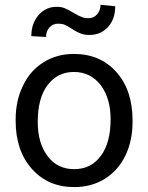

<svg xmlns="http://www.w3.org/2000/svg" viewBox="-20 -760 610 790"><path d="M393.6 -740.2C393.6 -725.6 389.2 -712.9 379.9 -701.7C370.6 -690.4 358.9 -685.1 344.7 -685.1C334.5 -685.1 325.7 -686.5 317.4 -689.5C309.1 -692.4 296.9 -698.7 281.2 -708C265.6 -717.3 253.4 -723.6 244.1 -727.1C234.9 -730.5 224.6 -731.9 213.4 -731.9C183.1 -731.9 158.2 -720.7 138.7 -697.8C118.7 -674.8 108.9 -646 108.9 -611.3L169.4 -607.9C169.4 -639.6 190.9 -662.6 217.8 -662.6C227.1 -662.6 234.9 -661.6 242.2 -659.7C249 -657.2 260.3 -651.4 276.4 -641.1C292 -630.9 304.7 -624.5 314.5 -621.1C324.2 -617.7 335.9 -616.2 349.1 -616.2C378.9 -616.2 404.3 -627 424.3 -648.9C444.3 -670.9 454.1 -699.2 454.1 -734.4ZM44.4 -262.7C44.4 -180.7 66.9 -114.7 111.3 -64.9C155.8 -15.1 213.4 9.8 285.2 9.8C332.5 9.8 375 -1.5 411.6 -24.4C448.2 -47.4 476.1 -79.1 496.1 -120.1C515.6 -160.6 525.4 -207 525.4 -258.3V-264.6C525.4 -347.2 503.4 -413.6 459 -463.4C414.6 -513.2 356 -538.1 284.2 -538.1C237.8 -538.1 196.3 -526.9 160.2 -504.4C123.5 -481.9 95.2 -450.2 75.2 -408.7C54.7 -367.2 44.4 -320.8 44.4 -269ZM135.3 -258.3C135.3 -324.2 148.9 -375 176.3 -410.6C203.6 -446.3 239.7 -463.9 284.2 -463.9C329.6 -463.9 366.2 -445.8 394 -410.2C421.4 -374 435.1 -327.1 435.1 -269C435.1 -204.1 421.4 -153.8 394.5 -118.2C367.7 -82 331.1 -64 285.2 -64C239.7 -64 203.1 -81.5 176.3 -117.2C148.9 -152.8 135.3 -199.7 135.3 -258.3Z"/></svg>

Font: Roboto
Style: Regular
Weight: 400
Designer: Google
Version: Version 2.137; 2017